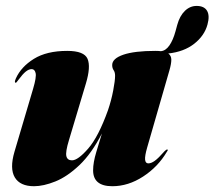

<svg xmlns="http://www.w3.org/2000/svg" viewBox="-20 -634 741 664"><path d="M558 -117Q563 -117 557 -109Q526.5 -57 475 -23.5Q423.5 10 368.5 10Q302 10 302 -45Q302 -72 313 -108.2Q324 -144.5 332.5 -172.5Q296.5 -102.5 254.5 -62.8Q212.5 -23 171.5 -6.5Q130.5 10 97.5 10Q49.5 10 31.2 -20.5Q13 -51 30 -109L94.5 -327Q106.5 -367.5 103.2 -381.2Q100 -395 89.5 -395Q80 -395 69.2 -386.5Q58.5 -378 43 -357Q38.5 -351 37.2 -349.5Q36 -348 34 -348Q28.5 -348 35 -363Q53 -403 97.2 -430.5Q141.5 -458 212.5 -458Q271 -458 282.8 -430.5Q294.5 -403 277 -345L218.5 -149.5Q206 -108.5 209.5 -94Q213 -79.5 229 -79.5Q249.5 -79.5 285 -120.2Q320.5 -161 353.5 -253Q365 -287 371.5 -321Q378 -355 378 -372Q378 -384 373 -391.2Q368 -398.5 368 -409Q368 -431.5 406.5 -444.8Q445 -458 517 -458Q528 -458 536.5 -457Q553 -458.5 565.8 -476.8Q578.5 -495 587 -526L593 -548Q601.5 -579 619.2 -596.2Q637 -613.5 660 -613.5Q686 -613.5 696 -596.8Q706 -580 697.5 -549Q687 -510.5 651.8 -482.8Q616.5 -455 562 -449Q572.5 -441.5 572.5 -427.5Q572.5 -413.5 566 -391L489 -124Q480.5 -94.5 481.8 -81.8Q483 -69 493 -69Q503 -69 515.2 -77.8Q527.5 -86.5 549 -111Q555 -117 558 -117Z"/></svg>

Font: Fraunces 144pt Black
Style: Italic
Weight: 900
Italic angle: -16°
Version: Version 1.000;[0bf87f6ff]